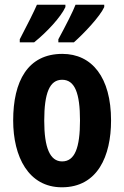

<svg xmlns="http://www.w3.org/2000/svg" viewBox="-20 -786 528 816"><path d="M423 -756V-766H301C291 -739 261 -680 228 -619V-606H294C337 -644 405 -716 423 -756ZM258 -756V-766H137C125 -738 97 -682 64 -619V-606H125C179 -649 239 -714 258 -756ZM452 -274C452 -457 371 -557 245 -557C98 -557 36 -441 36 -274C36 -120 101 10 243 10C395 10 452 -123 452 -274ZM168 -273C168 -391 191 -447 244 -447C298 -447 320 -390 320 -274C320 -158 298 -100 244 -100C192 -100 168 -159 168 -273Z"/></svg>

Font: Noto Sans Myanmar UI ExtraCondensed
Style: Bold
Weight: 700
Width: 2
Designer: Monotype Design Team
Foundry: Monotype Imaging Inc.
Version: Version 2.103